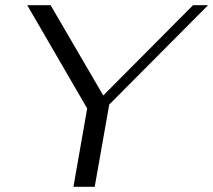

<svg xmlns="http://www.w3.org/2000/svg" viewBox="-20 -720 822 740"><path d="M316 -302 85 -700H175L378 -352L724 -700H782L401 -317L345 0H263Z"/></svg>

Font: Fahkwang Light
Style: Italic
Weight: 300
Italic angle: -10°
Version: Version 1.000; ttfautohint (v1.6)